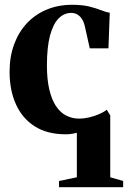

<svg xmlns="http://www.w3.org/2000/svg" viewBox="-20 -550 534 802"><path d="M226.5 232V206L301 190.5V4.5Q290 7.5 278.5 9.2Q267 11 255.5 11Q177.5 11 125.2 -22.2Q73 -55.5 46.5 -114.5Q20 -173.5 20 -250Q20 -313 38.8 -364.2Q57.5 -415.5 92 -452.5Q126.5 -489.5 174.8 -509.8Q223 -530 281.5 -530Q323.5 -530 352.8 -522.8Q382 -515.5 402.8 -507.2Q423.5 -499 438.5 -496.5L433 -348H355L333.5 -444Q330.5 -457 323.5 -468.8Q316.5 -480.5 305.2 -488.2Q294 -496 277.5 -496Q248 -496 225.2 -473.5Q202.5 -451 189.2 -402.5Q176 -354 176 -276Q176 -218.5 185.8 -176.8Q195.5 -135 213.2 -107.8Q231 -80.5 256 -67.5Q281 -54.5 311 -54.5Q330.5 -54.5 352 -59.5Q373.5 -64.5 393 -72.8Q412.5 -81 426 -91.5L440.5 -68V190.5L494.5 206V232Z"/></svg>

Font: Merriweather 120pt
Style: Bold
Weight: 700
Designer: Eben Sorkin
Foundry: Eben Sorkin
Version: Version 2.100